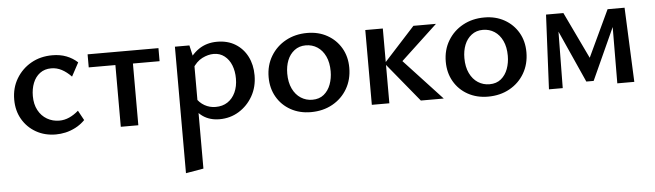

<svg xmlns="http://www.w3.org/2000/svg" viewBox="-46 -605 3646 1069"><g transform="rotate(-5 1777.0 -70.5)"><path d="M253 11Q191 11 142.5 -16.5Q94 -44 66 -92Q38 -140 38 -202Q38 -268 69 -319.5Q100 -371 152 -400.5Q204 -430 271 -430Q314 -430 349 -416.5Q384 -403 411 -378L370 -302Q344 -329 316.5 -343.5Q289 -358 258 -358Q221 -358 195 -338.5Q169 -319 156 -286Q143 -253 143 -213Q143 -167 161 -133.5Q179 -100 210 -82Q241 -64 279 -64Q307 -64 334 -76Q361 -88 386 -110L416 -55Q391 -30 362.5 -15.5Q334 -1 306.5 5Q279 11 253 11Z M616 0V-418H714V0ZM467 -345V-418H863V-345Z M1168 6Q1114 6 1075.5 -20.5Q1037 -47 1019 -96L1043 -127Q1062 -96 1090.5 -80Q1119 -64 1152 -64Q1191 -64 1219 -82.5Q1247 -101 1262.5 -134.5Q1278 -168 1278 -212Q1278 -253 1265 -286Q1252 -319 1226.5 -339Q1201 -359 1166 -359Q1135 -359 1102 -342.5Q1069 -326 1044 -285L1010 -303Q1044 -365 1088 -395Q1132 -425 1191 -425Q1250 -425 1293 -398.5Q1336 -372 1359.5 -326Q1383 -280 1383 -221Q1383 -156 1354 -105Q1325 -54 1276.5 -24Q1228 6 1168 6ZM955 289V-418H1036L1054 -339V272Z M1678 11Q1615 11 1565.5 -16.5Q1516 -44 1488 -92.5Q1460 -141 1460 -203Q1460 -269 1491 -320.5Q1522 -372 1575 -401Q1628 -430 1695 -430Q1758 -430 1807 -402.5Q1856 -375 1884 -327Q1912 -279 1912 -217Q1912 -151 1882 -99.5Q1852 -48 1799 -18.5Q1746 11 1678 11ZM1692 -57Q1731 -57 1756.5 -78Q1782 -99 1794.5 -133Q1807 -167 1807 -206Q1807 -255 1790.5 -290Q1774 -325 1745.5 -343.5Q1717 -362 1681 -362Q1644 -362 1617.5 -341.5Q1591 -321 1578 -288Q1565 -255 1565 -214Q1565 -165 1582 -129.5Q1599 -94 1628 -75.5Q1657 -57 1692 -57Z M2293 0 2110 -223 2288 -418H2414L2177 -197V-263L2421 0ZM2019 0V-418H2117V0Z M2668 11Q2605 11 2555.5 -16.5Q2506 -44 2478 -92.5Q2450 -141 2450 -203Q2450 -269 2481 -320.5Q2512 -372 2565 -401Q2618 -430 2685 -430Q2748 -430 2797 -402.5Q2846 -375 2874 -327Q2902 -279 2902 -217Q2902 -151 2872 -99.5Q2842 -48 2789 -18.5Q2736 11 2668 11ZM2682 -57Q2721 -57 2746.5 -78Q2772 -99 2784.5 -133Q2797 -167 2797 -206Q2797 -255 2780.5 -290Q2764 -325 2735.5 -343.5Q2707 -362 2671 -362Q2634 -362 2607.5 -341.5Q2581 -321 2568 -288Q2555 -255 2555 -214Q2555 -165 2572 -129.5Q2589 -94 2618 -75.5Q2647 -57 2682 -57Z M3009 0 3029 -416H3091L3086 0ZM3391 0 3393 -371 3427 -390 3261 -25H3220L3068 -364L3074 -416H3126L3262 -131H3239L3373 -416H3468L3486 0Z"/></g></svg>

Font: Ysabeau Office SemiBold
Style: Regular
Weight: 600
Designer: Christian Thalmann (Catharsis Fonts)
Version: Version 2.001;gftools[0.9.30]; featfreeze: tnum,lnum,ss02